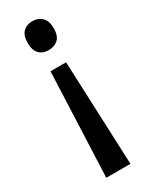

<svg xmlns="http://www.w3.org/2000/svg" viewBox="-193 -587 637 812"><g transform="rotate(-30 125.5 -181.0)"><path d="M190 -475Q190 -438 172 -421.5Q154 -405 126 -405Q97 -405 80 -422.5Q63 -440 63 -475Q63 -511 80 -528.5Q97 -546 126 -546Q154 -546 172 -528.5Q190 -511 190 -475ZM87 -324H163L184 184H66Z"/></g></svg>

Font: Noto Sans Khmer Condensed Medium
Style: Regular
Weight: 500
Width: 3
Designer: Danh Hong and the Monotype Design Team
Foundry: Monotype Imaging Inc.
Version: Version 2.004; ttfautohint (v1.8.4.7-5d5b)